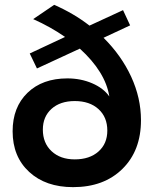

<svg xmlns="http://www.w3.org/2000/svg" viewBox="-20 -768 634 794"><path d="M408.2 -611.8Q481.9 -538.6 522.5 -450.7Q563 -362.8 563 -271Q563 -145 486.3 -69.6Q409.7 5.9 282.2 5.9Q168.9 5.9 100.6 -57.1Q32.2 -120.1 32.2 -225.1Q32.2 -324.7 93.8 -384.3Q155.3 -443.8 258.8 -443.8Q314 -443.8 361.1 -423.6Q408.2 -403.3 432.1 -369.1Q416 -470.7 310.1 -566.9L132.8 -484.9L103 -546.9L249 -615.2Q189.5 -656.7 117.2 -689L204.1 -748Q285.2 -712.4 350.1 -662.1L488.8 -726.1L518.1 -663.1ZM289.1 -108.9Q350.6 -108.9 387.2 -141.4Q423.8 -173.8 423.8 -228Q423.8 -283.7 387.2 -316.9Q350.6 -350.1 289.1 -350.1Q229 -350.1 193.1 -317.9Q157.2 -285.6 157.2 -231.9Q157.2 -176.3 193.4 -142.6Q229.5 -108.9 289.1 -108.9Z"/></svg>

Font: Montserrat-Arabic Medium
Style: Regular
Weight: 500
Designer: Mohamed Gaber
Foundry: Kief Type Foundry
Version: Version 5.008;PS 005.008;hotconv 1.0.88;makeotf.lib2.5.64775